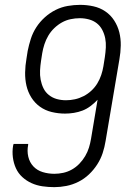

<svg xmlns="http://www.w3.org/2000/svg" viewBox="-20 -763 540 791"><path d="M204 8Q179 8 155 4.5Q131 1 110 -8.5Q89 -18 72 -33.5Q55 -49 45.5 -70Q36 -91 33 -115Q30 -139 34 -163Q35 -165 35 -166.5Q35 -168 36 -170H96Q96 -169 96 -168Q96 -167 96 -166Q91 -141 96.5 -117.5Q102 -94 117.5 -77.5Q133 -61 156 -54Q179 -47 204 -47Q222 -47 240.5 -51Q259 -55 276 -64.5Q293 -74 307 -88.5Q321 -103 331 -120Q341 -137 346.5 -155Q352 -173 355 -191L382 -352Q369 -338 353 -326Q337 -314 320 -307.5Q303 -301 284.5 -298Q266 -295 248 -295Q220 -295 193 -301.5Q166 -308 144.5 -323.5Q123 -339 109 -361.5Q95 -384 89 -410Q83 -436 83.5 -464.5Q84 -493 89 -521L94 -553Q99 -578 107 -603Q115 -628 129.5 -650.5Q144 -673 164.5 -691.5Q185 -710 209 -722Q233 -734 259 -738.5Q285 -743 310 -743Q338 -743 365 -737Q392 -731 414 -716Q436 -701 450.5 -678.5Q465 -656 471.5 -630Q478 -604 477.5 -575.5Q477 -547 472 -519L415 -182Q411 -157 403 -132.5Q395 -108 380.5 -85.5Q366 -63 346.5 -44.5Q327 -26 303 -14Q279 -2 253.5 3Q228 8 204 8ZM252 -350Q270 -350 288.5 -354Q307 -358 324.5 -367Q342 -376 356.5 -389.5Q371 -403 381 -419.5Q391 -436 397 -454Q403 -472 406 -490L412 -528Q415 -548 416 -567.5Q417 -587 413.5 -605Q410 -623 401.5 -639.5Q393 -656 379 -667Q365 -678 346.5 -683Q328 -688 309 -688Q290 -688 271 -684Q252 -680 235 -670.5Q218 -661 203.5 -647Q189 -633 179 -616Q169 -599 163 -580.5Q157 -562 154 -544L149 -512Q146 -492 145 -472.5Q144 -453 147.5 -434.5Q151 -416 159 -399.5Q167 -383 181.5 -371.5Q196 -360 214 -355Q232 -350 252 -350Z"/></svg>

Font: iosevka_custom_sans_ss08 Light
Style: Italic
Weight: 300
Italic angle: -10°
Designer: Belleve Invis
Foundry: Belleve Invis
Version: Version 10.3.0; ttfautohint (v1.8.3)